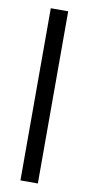

<svg xmlns="http://www.w3.org/2000/svg" viewBox="-82 -734 356 769"><g transform="rotate(10 95.5 -350.0)"><path d="M60.1 0V-700.2H130.9V0Z"/></g></svg>

Font: LT Superior
Style: Regular
Weight: 400
Designer: Daniel Lyons
Foundry: LyonsType
Version: Version 1.000